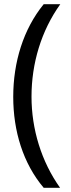

<svg xmlns="http://www.w3.org/2000/svg" viewBox="-20 -736 337 914"><path d="M43 -275C43 -112 90 42 188 158H266C177 33 130 -121 130 -276C130 -434 176 -589 267 -716H188C91 -597 43 -440 43 -275Z"/></svg>

Font: Noto Sans Gujarati UI SemiCondensed
Style: Regular
Weight: 400
Width: 4
Designer: Jelle Bosma - Monotype Design Team, Universal Thirst
Foundry: Monotype Imaging Inc.
Version: Version 2.106